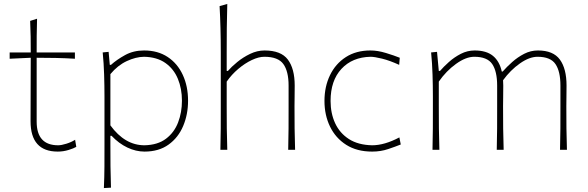

<svg xmlns="http://www.w3.org/2000/svg" viewBox="-20 -760 2983 974"><path d="M273 9Q135 9 135 -145Q135 -242.5 135.5 -328.8Q136 -415 136 -467L29 -462V-494H136Q136 -536 135.5 -574.2Q135 -612.5 133 -654L168 -665Q166.5 -615.5 166.2 -578Q166 -540.5 166 -494H360V-462Q312 -465 262.8 -466Q213.5 -467 166 -467V-143Q166 -23 275 -23Q291.5 -23 317 -31Q342.5 -39 361 -51L367 -15Q354.5 -7.5 327.8 0.8Q301 9 273 9Z M507 194Q509.5 137.5 509.8 84.5Q510 31.5 510 -29V-271Q510 -324.5 508.2 -381.5Q506.5 -438.5 501 -494L531 -497L537 -431H543Q572.5 -457.5 614.8 -480.8Q657 -504 711 -504Q780.5 -504 830.5 -471Q880.5 -438 907.2 -380.2Q934 -322.5 934 -249Q934 -179.5 909.2 -120.8Q884.5 -62 835.2 -26.5Q786 9 713 9Q669.5 9 626.2 -11.5Q583 -32 546 -71H540V-29Q540 31.5 540.5 83.5Q541 135.5 543 192ZM713 -23Q780 -24.5 822 -56.2Q864 -88 883.5 -139Q903 -190 903 -249Q903 -310.5 882.2 -360.5Q861.5 -410.5 819 -440.5Q776.5 -470.5 711 -472Q669 -471.5 623 -450Q577 -428.5 540 -384V-124Q613.5 -23 713 -23Z M1098 0Q1099.5 -56.5 1099.8 -108.5Q1100 -160.5 1100 -221V-494Q1100 -621 1094 -729L1133 -740Q1131 -678.5 1130.5 -618.2Q1130 -558 1130 -494V-400H1136Q1154 -421 1183.5 -445.2Q1213 -469.5 1249 -486.8Q1285 -504 1322 -504Q1405.5 -504 1440.2 -457.8Q1475 -411.5 1475 -326Q1475 -294 1474.5 -267.2Q1474 -240.5 1474 -221Q1474 -160.5 1474.5 -108.5Q1475 -56.5 1477 0H1442Q1443.5 -56.5 1443.8 -108.5Q1444 -160.5 1444 -221V-326Q1444 -398 1417.5 -435Q1391 -472 1321 -472Q1292.5 -472 1257.5 -455.5Q1222.5 -439 1188.8 -410.5Q1155 -382 1130 -346V-221Q1130 -160.5 1130.5 -108.5Q1131 -56.5 1133 0Z M1868 9Q1790.5 9 1736.5 -25.2Q1682.5 -59.5 1654.2 -117.8Q1626 -176 1626 -248Q1626 -320.5 1654 -378.5Q1682 -436.5 1734.2 -470.2Q1786.5 -504 1859 -504Q1896 -504 1937.8 -491.2Q1979.5 -478.5 2008 -467L2005 -431Q1957 -453 1918.2 -462.5Q1879.5 -472 1860 -472Q1767 -470 1712 -410.5Q1657 -351 1657 -248Q1657 -185 1680.2 -134.8Q1703.5 -84.5 1750.2 -54.5Q1797 -24.5 1868 -23Q1930.5 -23 2006 -63L2013 -27Q1987 -16.5 1949.2 -3.8Q1911.5 9 1868 9Z M2174 0Q2175.5 -56.5 2175.8 -108.5Q2176 -160.5 2176 -221V-271Q2176 -324.5 2174.2 -381.5Q2172.5 -438.5 2167 -494L2197 -497L2206 -400H2212Q2230 -421 2257 -445.2Q2284 -469.5 2317.5 -486.8Q2351 -504 2388 -504Q2447 -504 2480.5 -476.8Q2514 -449.5 2525.5 -397H2530Q2550.5 -420.5 2578.2 -445.2Q2606 -470 2639 -487Q2672 -504 2709 -504Q2786.5 -504 2820.2 -457.8Q2854 -411.5 2854 -326Q2854 -294 2853.5 -267.2Q2853 -240.5 2853 -221Q2853 -160.5 2853.5 -108.5Q2854 -56.5 2856 0H2821Q2822.5 -56.5 2822.8 -108.5Q2823 -160.5 2823 -221V-326Q2823 -398 2797.8 -435Q2772.5 -472 2707 -472Q2665.5 -472 2617.5 -438.2Q2569.5 -404.5 2532 -353Q2533 -341 2533 -326Q2533 -294 2532.5 -267.2Q2532 -240.5 2532 -221Q2532 -160.5 2532.5 -108.5Q2533 -56.5 2535 0H2500Q2501.5 -56.5 2501.8 -108.5Q2502 -160.5 2502 -221V-326Q2502 -398 2477 -435Q2452 -472 2386 -472Q2343.5 -472 2293.5 -436Q2243.5 -400 2206 -346V-221Q2206 -160.5 2206.5 -108.5Q2207 -56.5 2209 0Z"/></svg>

Font: Commissioner Flair Thin
Style: Regular
Weight: 100
Designer: Kostas Bartsokas
Foundry: Kostas Bartsokas
Version: Version 1.000; ttfautohint (v1.8.3)